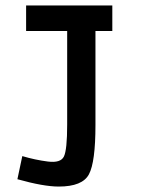

<svg xmlns="http://www.w3.org/2000/svg" viewBox="-20 -675 540 706"><path d="M331 -561V-215Q331 -79 307 -34Q283 11 196 11Q140 11 44 -16L62 -101Q109 -87 156 -81Q203 -75 215 -99.5Q227 -124 227 -217V-561H76V-655H393V-561Z"/></svg>

Font: TypoPRO Lekton
Style: Bold
Weight: 700
Monospace: yes
Designer: Paolo Mazzetti, Luciano Perondi, Raffaele Flato, Elena Papassissa, Emilio Macchia, Michela Povoleri, Tobias Seemiller, R
Version: Version 34.000